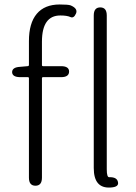

<svg xmlns="http://www.w3.org/2000/svg" viewBox="-20 -828 605 856"><path d="M398 -79V-759Q398 -795 427 -795Q456 -795 456 -759V-73Q456 -37 467 -38Q502 -39 506 -16Q511 6 473 8Q398 13 398 -79ZM138 0Q109 0 109 -36V-479Q109 -484 104 -484H71Q35 -484 34 -506Q34 -528 69 -530L103 -533Q109 -533 109 -539V-645Q109 -725 144 -766.5Q179 -808 246 -808Q284 -808 295 -804Q328 -790 319 -768Q309 -745 294 -752Q279 -759 249 -759Q167 -759 167 -642V-538Q167 -533 172 -533H252Q288 -533 288 -509Q288 -484 252 -484H172Q167 -484 167 -479V-36Q167 0 138 0Z"/></svg>

Font: Resource Han Rounded JP Light
Style: Regular
Weight: 300
Designer: Cyano Hao (round all glyphs); Ryoko NISHIZUKA 西塚涼子 (kana, bopomofo & ideographs); Paul D. Hunt (Latin, Greek & Cyrillic)
Foundry: Cyano Hao
Version: 0.990